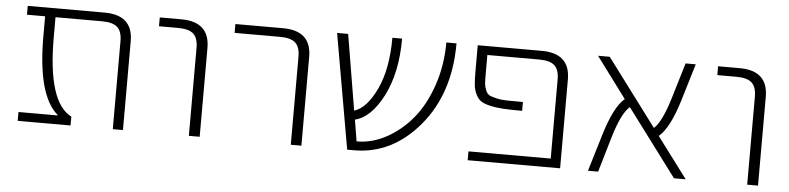

<svg xmlns="http://www.w3.org/2000/svg" viewBox="-38 -692 3554 865"><g transform="rotate(5 1739.5 -260.0)"><path d="M534 0H488V-398Q488 -442 467 -461Q446 -480 397 -480H187V-389Q187 -95 297 -40V0H58V-40H235V-42Q140 -123 140 -389V-480H58V-520H405Q534 -520 534 -402Z M655 -480V-520H752Q881 -520 881 -402V0H832V-398Q832 -442 811 -461Q790 -480 741 -480Z M997 -480V-520H1212Q1341 -520 1341 -402V0H1293V-398Q1293 -442 1272 -461Q1251 -480 1202 -480Z M1997 -520Q1997 -293 1874 -146.5Q1751 0 1579 0H1548L1457 -520H1507L1564 -178Q1620 -195 1663.5 -286.5Q1707 -378 1707 -520H1751Q1751 -365 1697 -260Q1643 -155 1571 -138L1587 -41H1590Q1656 -41 1721 -76Q1786 -111 1837 -172Q1888 -233 1919.5 -324.5Q1951 -416 1951 -520Z M2382 -520Q2511 -520 2511 -402V0H2093V-40H2465V-398Q2465 -442 2444 -461Q2423 -480 2374 -480H2140V-398Q2140 -367 2141 -352Q2142 -337 2148.5 -321.5Q2155 -306 2164 -300.5Q2173 -295 2196 -289.5Q2219 -284 2245 -283.5Q2271 -283 2318 -283V-243Q2265 -243 2232 -245Q2199 -247 2171.5 -253.5Q2144 -260 2130.5 -269.5Q2117 -279 2107.5 -298Q2098 -317 2095.5 -339.5Q2093 -362 2093 -398V-520Z M3079 0H3026L2800 -302Q2763 -271 2730 -160L2683 0H2637L2687 -166Q2726 -296 2774 -336L2637 -520H2690L2916 -218Q2951 -248 2985 -360L3033 -520H3079L3029 -354Q2990 -225 2941 -184Z M3180 -480V-520H3277Q3406 -520 3406 -402V0H3357V-398Q3357 -442 3336 -461Q3315 -480 3266 -480Z"/></g></svg>

Font: Mplus 1p Light
Style: Regular
Weight: 300
Version: Version 1.061